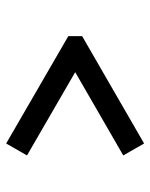

<svg xmlns="http://www.w3.org/2000/svg" viewBox="48 -679 490 626"><g transform="rotate(90 293.0 -366.0)"><path d="M97.7 -388.7 447.8 -590.8 486.8 -522.9 215.3 -366.2 486.8 -209 447.8 -141.1 97.7 -343.8Z"/></g></svg>

Font: Consola Mono
Style: Book
Weight: 400
Monospace: yes
Version: Version 2.001